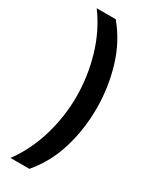

<svg xmlns="http://www.w3.org/2000/svg" viewBox="-226 -771 774 978"><g transform="rotate(30 161.0 -282.0)"><path d="M284 -278Q284 -157 250 -43.5Q216 70 141 158H30Q98 65 131.5 -49Q165 -163 165 -279Q165 -397 131.5 -512.5Q98 -628 29 -722H141Q216 -631 250 -515.5Q284 -400 284 -278Z"/></g></svg>

Font: Noto Sans Lao Looped SemiBold
Style: Regular
Weight: 600
Designer: Mark Frömberg, Ben Mitchell
Foundry: The Fontpad Ltd
Version: Version 1.002; ttfautohint (v1.8.4.7-5d5b)